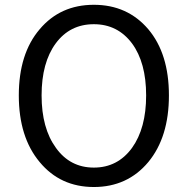

<svg xmlns="http://www.w3.org/2000/svg" viewBox="-20 -749 765 782"><path d="M362.3 12.7Q225.6 12.7 141.6 -88.9Q56.6 -190.4 56.6 -360.4Q56.6 -530.3 141.6 -629.9Q225.6 -729.5 362.3 -729.5Q499 -729.5 584 -629.9Q668 -530.3 668 -360.4Q668 -190.4 584 -88.9Q499 12.7 362.3 12.7ZM362.3 -66.4Q459 -66.4 517.6 -146.5Q575.2 -226.6 575.2 -360.4Q575.2 -494.1 517.6 -572.3Q459 -650.4 362.3 -650.4Q264.6 -650.4 207 -572.3Q149.4 -494.1 149.4 -360.4Q149.4 -226.6 208 -146.5Q265.6 -66.4 362.3 -66.4Z"/></svg>

Font: Noto Traditional Nushu
Style: Regular
Weight: 400
Designer: LIU Zhao
Foundry: Z&Z Studio
Version: Version 1.001; ttfautohint (v1.8.3) -l 8 -r 50 -G 200 -x 14 